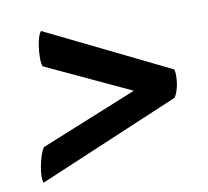

<svg xmlns="http://www.w3.org/2000/svg" viewBox="-60 -590 652 602"><g transform="rotate(-10 266.0 -289.0)"><path d="M32 -54Q27 -69 32 -101Q35 -119 40.5 -136.5Q46 -154 53 -164L361 -289L93 -414Q89 -422 89 -441Q89 -460 92 -479Q94 -494 98 -506.5Q102 -519 107 -524L497 -333Q500 -326 500 -314Q500 -302 498 -288Q496 -275 492 -263.5Q488 -252 483 -245Z"/></g></svg>

Font: Petrona Black
Style: Italic
Weight: 900
Italic angle: -9°
Designer: Ringo R. Seeber
Foundry: Ringo R. Seeber
Version: Version 2.001; ttfautohint (v1.8.3)